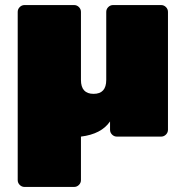

<svg xmlns="http://www.w3.org/2000/svg" viewBox="-20 -540 729 759"><path d="M50 172V-493Q50 -504 58 -512Q66 -520 77 -520H273Q284 -520 292 -512Q300 -504 300 -493V-224Q300 -169 350 -169Q400 -169 400 -224V-493Q400 -504 408 -512Q416 -520 427 -520H617Q628 -520 636 -512Q644 -504 644 -493V-27Q644 -16 636 -8Q628 0 617 0H442Q431 0 423 -8Q415 -16 415 -27V-60Q381 -10 300 0V172Q300 183 292 191Q284 199 273 199H77Q66 199 58 191Q50 183 50 172Z"/></svg>

Font: Rubik One
Style: Regular
Weight: 400
Designer: Hubert and Fischer with Elvire Volk Leonovitch
Foundry: Hubert and Fischer with Elvire Volk Leonovitch
Version: Version 1.001